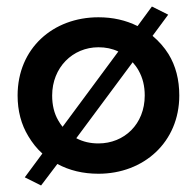

<svg xmlns="http://www.w3.org/2000/svg" viewBox="-20 -523 586 589"><path d="M34 -230C34 -183 45 -141 67 -105C79 -85 93 -67 110 -52L56 21L106 46L156 -20C193 0 235 10 282 10C421 10 530 -87 530 -230C530 -279 519 -321 497 -357C484 -378 467 -397 448 -413L496 -478L446 -503L402 -443C366 -461 326 -470 282 -470C143 -470 34 -375 34 -230ZM140 -230C140 -316 203 -378 282 -378C304 -378 324 -374 343 -365L172 -134C167 -140 163 -146 159 -153C146 -175 140 -201 140 -230ZM387 -332C394 -324 400 -316 405 -307C418 -284 424 -259 424 -230C424 -142 361 -83 282 -83C257 -83 235 -88 214 -99Z"/></svg>

Font: Jost Medium
Style: Regular
Weight: 500
Version: Version 3.710